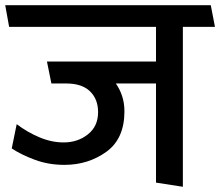

<svg xmlns="http://www.w3.org/2000/svg" viewBox="-31 -700 844 736"><path d="M567 -380H413Q428 -359 437 -332Q446 -305 446 -273Q446 -168 376.5 -118Q307 -68 216 -68Q155 -68 102.5 -87.5Q50 -107 14 -131L33 -224Q74 -193 120.5 -173.5Q167 -154 213 -154Q267 -154 306 -185Q345 -216 345 -270Q345 -320 314 -350Q283 -380 223 -380H166Q162 -401 157.5 -422Q153 -443 149 -464H567V-597H4Q0 -618 -3.5 -638.5Q-7 -659 -11 -680H777Q781 -659 785 -638.5Q789 -618 793 -597H670V16L567 0Z"/></svg>

Font: Palanquin Medium
Style: Regular
Weight: 500
Designer: Pria Ravichandran
Version: Version 1.0.4